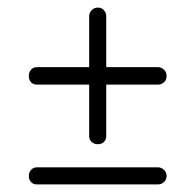

<svg xmlns="http://www.w3.org/2000/svg" viewBox="-20 -549 515 506"><path d="M238 -169Q228 -169 221.5 -175Q215 -181 215 -190V-326H77Q68 -326 62 -332Q56 -338 56 -349Q56 -359 62 -365.5Q68 -372 77 -372H215V-507Q215 -515 221.5 -522Q228 -529 238 -529Q248 -529 254 -522Q260 -515 260 -507V-372H397Q405 -372 412 -365.5Q419 -359 419 -349Q419 -338 412 -332Q405 -326 397 -326H260V-190Q260 -181 254 -175Q248 -169 238 -169ZM56 -85Q56 -95 62 -101.5Q68 -108 77 -108H397Q405 -108 412 -101.5Q419 -95 419 -85Q419 -75 412 -69Q405 -63 397 -63H77Q68 -63 62 -69Q56 -75 56 -85Z"/></svg>

Font: AkaAcidDosis
Style: Light
Weight: 300
Designer: Edgar Tolentino, Pablo Impallari, Igino Marini, Aka-Acid
Foundry: Edgar Tolentino, Pablo Impallari, Igino Marini, Aka-Acid
Version: Version 1.007